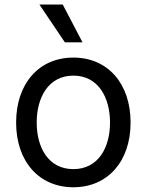

<svg xmlns="http://www.w3.org/2000/svg" viewBox="-20 -803 638 835"><path d="M299 11.4C448.2 11.4 547.9 -100.9 547.9 -269.9C547.9 -440.3 448.2 -552.6 299 -552.6C149.9 -552.6 50.1 -440.3 50.1 -269.9C50.1 -100.9 149.9 11.4 299 11.4ZM139.6 -269.9C139.6 -378.2 190 -474.1 299 -474.1C408 -474.1 458.5 -378.2 458.5 -269.9C458.5 -161.9 408 -67.5 299 -67.5C190 -67.5 139.6 -161.9 139.6 -269.9ZM151.3 -783.4 262.1 -619H338.8L252.8 -783.4Z"/></svg>

Font: Margiela Sans Text
Style: Regular
Weight: 400
Designer: Stefan Endress, Andreas Faust
Version: Version 1.100;FEAKit 1.0